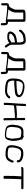

<svg xmlns="http://www.w3.org/2000/svg" viewBox="2054 -2624 674 4822"><g transform="rotate(90 2391.0 -213.0)"><path d="M327.7 -516C315.5 -516 296.9 -514 269.2 -510.3C238.3 -506.1 222.4 -480 222.4 -459.5V-297.2C222.4 -282.5 221.7 -271.7 220.6 -265.6C217.7 -250.2 218.7 -245.4 214.5 -235.2C205.6 -213.5 196.9 -185.9 183 -166.8C166.8 -138.7 165.9 -128 147.3 -115.2C140.7 -110.6 136.9 -107.7 132 -102H120.5C70.4 -102 60 -70.5 60 -31.8V67.5C60 83.1 72.5 95 87.5 95C102.5 95 115 83.1 115 67.5V-36.5C115 -45.5 115.1 -50.7 115.7 -54.8C115.8 -54.9 118.4 -55 120.5 -55H216.5C236.3 -55 301.6 -47.3 324.5 -45.3C352.4 -42.7 380.3 -36.9 411.9 -34.1L478.2 -26.3C483.5 -22.1 494.7 -18 502.6 -18C509.7 -18 514.8 -18.9 522.5 -26H551C551.1 -26 556.6 -22.6 556.6 -12.5V-12L559.7 23.7C560.3 29.8 560.6 34.1 560.6 37.5V76.5C560.6 83.7 562.5 91.5 568.6 97.1C574.2 102.4 581.4 104 588.1 104C595.3 104 603.1 102.1 608.7 96C614 90.4 615.6 83.2 615.6 76.5V37.5C615.6 32.3 615.2 26.3 614.5 20.3L611.6 -11.4C611.4 -21.8 608.5 -33.9 602.8 -44.7C588.4 -72 565.6 -75.6 529.1 -75.9L527.6 -109.9V-457.5C527.6 -481.7 525 -516 488.3 -516ZM465.1 -91.2 467.6 -57C455.6 -58.4 437.7 -62.4 420.6 -63.9C399.4 -65.8 384.2 -69.6 354 -72.2C317.2 -75.3 266.9 -84.8 217.2 -85C221.7 -90 228.6 -98.8 233.2 -105.9C251.6 -134.8 261.1 -142.8 273.5 -178.1L284.9 -210.8C291.5 -229.8 292.9 -246.8 295.3 -266.4L295.4 -266.9V-459C304.5 -460.1 326.8 -461 357.2 -461H465.1Z M1013.3 -146.3 1013 -146.1 1001.1 -137.5 1000.7 -137.2C972.5 -114.2 949 -105.5 931.3 -105.5H906.1C856.1 -105.5 833.9 -112.4 827.9 -119.2L827.6 -119.5L827.3 -119.8C820.9 -126.2 830.4 -145.8 840.6 -169.1C844.1 -177.2 853 -186.3 868.7 -197.6C875.6 -201.5 885.2 -207.4 891.9 -212.2L892.4 -212.6L892.9 -213C905.5 -223.7 928.3 -233.1 963.5 -239.4C985.2 -243.2 1009.3 -250.5 1029.3 -250.5H1030L1045.4 -251.4V-153.3C1034.6 -154.3 1022.3 -152.1 1013.3 -146.3ZM1062.9 -106.7C1087.6 -59.7 1083.4 -62.4 1124 -11C1134.8 3.3 1152.9 5 1164.5 -3.9C1176.1 -12.2 1178.6 -28.7 1168 -42.2C1155.3 -58.4 1152.4 -62.7 1140.9 -77.3C1129.5 -91.7 1121.3 -111.8 1111.9 -131.5L1104.4 -147.3C1103.5 -149.3 1103 -151.2 1103 -153.3V-348.9C1103 -389.9 1101.2 -401.4 1098.3 -433.7C1094 -480.6 1060.1 -524 997.8 -524C957.3 -524 948.8 -519.5 901.2 -513.1C868.3 -508.7 845.6 -504.2 834.6 -496.7C817.9 -484.9 800.4 -471.9 783.2 -459.6C751.3 -436.2 731 -414.9 726.3 -391.4C723.9 -382 722.8 -370.3 730.1 -361.2C734.2 -356.2 739.8 -353.3 745.5 -351.9C764.8 -347 776.9 -362.3 779.7 -379.3C783.1 -387 803.6 -407.6 842.2 -434.8C853.8 -441 861.7 -445.1 868.7 -448.9C878.6 -452.7 965.9 -469 981 -469C992.4 -469 1001 -468.6 1002.5 -468.1L1003.2 -467.9C1038.5 -458.3 1045.4 -406.1 1045.4 -347.1V-303.1C1045.4 -303.1 1042.7 -303 1041.7 -303L1025.7 -302.1C1006.7 -302 983.8 -299 963.2 -293.8L943.7 -289.4C905.2 -284.5 867.5 -271.4 839.7 -251.2C835.3 -247.1 828.2 -240.9 818.6 -232.8C807.5 -223.4 798.7 -211.8 792.5 -198.4C786.9 -186.5 782.8 -178.3 780.7 -174.7C764.8 -148.4 766.7 -112.1 787.2 -90.4C810.5 -65.4 839.8 -60.3 904.7 -60.3H932C942.7 -60.3 953.8 -61.4 965.3 -63.6L966.3 -63.7L967.2 -64C1011.5 -76 1031.4 -90 1055.8 -105L1056.4 -105.5L1061 -110.4C1061.6 -109.1 1062.2 -107.9 1062.9 -106.7Z M1552.7 -516C1540.5 -516 1521.9 -514 1494.2 -510.3C1463.3 -506.1 1447.4 -480 1447.4 -459.5V-297.2C1447.4 -282.5 1446.7 -271.7 1445.6 -265.6C1442.7 -250.2 1443.7 -245.4 1439.5 -235.2C1430.6 -213.5 1421.9 -185.9 1408 -166.8C1391.8 -138.7 1390.9 -128 1372.3 -115.2C1365.7 -110.6 1361.9 -107.7 1357 -102H1345.5C1295.4 -102 1285 -70.5 1285 -31.8V67.5C1285 83.1 1297.5 95 1312.5 95C1327.5 95 1340 83.1 1340 67.5V-36.5C1340 -45.5 1340.1 -50.7 1340.7 -54.8C1340.8 -54.9 1343.4 -55 1345.5 -55H1441.5C1461.3 -55 1526.6 -47.3 1549.5 -45.3C1577.4 -42.7 1605.3 -36.9 1636.9 -34.1L1703.2 -26.3C1708.5 -22.1 1719.7 -18 1727.6 -18C1734.7 -18 1739.8 -18.9 1747.5 -26H1776C1776.1 -26 1781.6 -22.6 1781.6 -12.5V-12L1784.7 23.7C1785.3 29.8 1785.6 34.1 1785.6 37.5V76.5C1785.6 83.7 1787.5 91.5 1793.6 97.1C1799.2 102.4 1806.4 104 1813.1 104C1820.3 104 1828.1 102.1 1833.7 96C1839 90.4 1840.6 83.2 1840.6 76.5V37.5C1840.6 32.3 1840.2 26.3 1839.5 20.3L1836.6 -11.4C1836.4 -21.8 1833.5 -33.9 1827.8 -44.7C1813.4 -72 1790.6 -75.6 1754.1 -75.9L1752.6 -109.9V-457.5C1752.6 -481.7 1750 -516 1713.3 -516ZM1690.1 -91.2 1692.6 -57C1680.6 -58.4 1662.7 -62.4 1645.6 -63.9C1624.4 -65.8 1609.2 -69.6 1579 -72.2C1542.2 -75.3 1491.9 -84.8 1442.2 -85C1446.7 -90 1453.6 -98.8 1458.2 -105.9C1476.6 -134.8 1486.1 -142.8 1498.5 -178.1L1509.9 -210.8C1516.5 -229.8 1517.9 -246.8 1520.3 -266.4L1520.4 -266.9V-459C1529.5 -460.1 1551.8 -461 1582.2 -461H1690.1Z M2012.6 -301.6C2016.9 -359.9 2035.7 -403.1 2068.2 -433.5C2099.9 -455.8 2118.6 -453.4 2188.1 -446.8C2261.7 -439.8 2341.2 -409 2360.2 -376.8C2372.6 -355.5 2364.6 -335.3 2347.1 -324.8C2311.2 -307.5 2239.2 -295.9 2137.9 -292.5C2096.4 -291.1 2070.7 -288.5 2040.1 -288.5L2011.6 -288.5C2011.8 -290.8 2012.3 -296.7 2012.6 -301.6ZM2040.1 -233.5C2074 -233.5 2101.6 -236 2142.1 -237.3C2222.7 -239.9 2329.9 -254 2356 -266.1L2374.7 -274.9L2375.3 -275.3C2398.4 -289.9 2413.6 -310.1 2419.6 -334.7L2419.7 -335.2L2419.8 -335.7C2428.1 -391.1 2390.1 -434.3 2312 -465C2121.2 -521.5 2020.3 -484 1981.1 -395.5C1967.3 -364.4 1959.5 -327.7 1956.4 -287.5C1952.7 -238.4 1948.5 -239.7 1950.4 -186.5C1952.3 -130.8 1971.9 -67.7 2012.1 -45.8C2040.1 -28.4 2082.4 -16.1 2149 -9.2C2192.4 -4.5 2223.3 -2.1 2246.6 -2C2290.4 -0.7 2336.9 -9.3 2374.6 -27.5C2410.7 -44.9 2419.1 -58.4 2438.4 -81.7L2446 -91.6C2457.2 -105.4 2452.7 -121 2441.6 -128.9C2431.6 -135.9 2414.6 -137.4 2403.7 -124.8L2394.4 -114L2394.1 -113.6C2366.9 -76.3 2372.9 -85.4 2328.6 -64.5C2306.4 -56.5 2284.2 -53 2261.1 -53.4C2236.2 -53.9 2200.3 -56.6 2151.6 -61.7C2108.3 -64.9 2069.6 -73.7 2040.4 -89.3C2036.4 -92.1 2031.2 -97.2 2027.5 -103.3C2012.2 -128.6 2004.1 -161.3 2004.1 -201.7C2004.1 -212 2004.8 -221.6 2006.4 -233.5Z M2617.5 -530C2602.5 -530 2590 -523.2 2590 -515V-509C2590 -488.6 2584.3 -476 2586 -451.6V-430.6L2576.3 -265.3C2574.5 -262.3 2572 -256.3 2572 -251C2572 -246.7 2572.4 -244.1 2575 -238.6C2574.3 -219.4 2568 -162.6 2567 -144.3L2561 -14.7L2561.1 -14C2561.7 -4.4 2562 2.7 2562 7V14C2562 22.5 2574.5 29 2589.5 29C2604.5 29 2617 22.5 2617 14V7C2617 1.3 2616.8 -6.1 2616.5 -15.4C2615 -55.8 2621.9 -97.3 2622 -142.5C2622.5 -148.8 2625.8 -224.8 2629.8 -225C2637 -225.5 2646.2 -227.3 2658.5 -230.5C2669 -233.2 2691.9 -236 2731.3 -238.3C2771.3 -240.7 2820.5 -244.3 2878.8 -249.1C2898.8 -251.2 2921.6 -252.3 2942.4 -253.6L2945.9 -163.8V-1C2945.9 14.3 2948.8 28 2962.9 35C2976.3 40 2991.5 36.8 2999.4 29.5C3008.9 17.3 3000.9 1.7 3000.9 -1V-165.2L2997.1 -266.9C3004.2 -275.9 3006.2 -290.2 2996.9 -301.5V-493C2996.9 -501.2 2984.4 -508 2969.4 -508C2954.3 -508 2941.9 -501.2 2941.9 -493V-296.2C2913.3 -297.5 2894.7 -298.1 2841.9 -301.5C2778.7 -296.4 2672.2 -291.9 2645 -284.4C2639.4 -282.9 2636.6 -282.1 2631.4 -281C2633.3 -320.6 2641 -394.1 2641 -431V-452.6L2645 -507.6V-515C2645 -523.2 2632.6 -530 2617.5 -530Z M3453.6 -263.8C3452.3 -241.5 3471 -202 3459.7 -146.4C3448.6 -91.5 3437.3 -56.8 3429.3 -44.8C3418.8 -31.6 3384.1 -25 3317.3 -32.7L3316.6 -32.8L3315.8 -32.9C3263.2 -37.3 3224.6 -45.7 3204.7 -57.3C3192 -64.9 3183 -77.9 3178.6 -99.1L3178.5 -99.5L3178.4 -99.9C3161.9 -157.4 3167.6 -167 3171.8 -221.5C3175.4 -267.8 3180.6 -302.3 3187.4 -326.3C3195.7 -361.2 3212.2 -385.8 3240.8 -403.2C3248.9 -406.9 3265.3 -410 3291.1 -410H3322.3C3345.8 -410 3368.8 -407.7 3390.6 -403C3402.1 -400 3415.7 -397.3 3423.1 -394.8C3445.7 -357.6 3456.5 -313.7 3453.6 -263.8ZM3176.3 -424.4C3142.6 -392.4 3124.3 -329.8 3116.9 -238.7C3115.6 -222.5 3113.8 -206.7 3111.6 -191.5C3109 -173 3113.2 -147.2 3122.8 -112.5C3132.7 -76.7 3149.9 -49.6 3175.4 -33.5L3175.9 -33.1L3176.5 -32.9C3206.7 -17.6 3245.3 -7.6 3302.5 -3.1L3351.2 1L3351.7 1C3421.7 3 3452.3 -8.8 3473.5 -35.1C3491 -58.8 3503.4 -96.9 3513.7 -151.3C3524.9 -210.5 3518.2 -273.4 3501.9 -345.9C3494.6 -378.3 3490 -389.4 3481.4 -405.7C3483.3 -408.6 3485.9 -415.6 3485.9 -421C3485.9 -427.7 3484 -435.2 3477.9 -440.5C3472.3 -445.4 3465.1 -447 3458.4 -447H3449.9C3447.3 -448.9 3441.9 -452.9 3435.3 -458.2L3424.1 -467.3C3411.2 -477 3391.7 -475.1 3379.5 -460.9C3358.4 -463.4 3340.2 -465 3327.5 -465L3291.1 -465C3228.8 -465 3205.4 -454 3176.3 -424.4Z M4057 -324V-349C4057 -358.9 4052.1 -369.1 4044.1 -381C4021.2 -418.7 3972.8 -444.1 3909.1 -456C3840.7 -466.6 3787.6 -465.7 3731.5 -442.7C3703.8 -427.1 3687.2 -394.5 3686.3 -395.1C3668.6 -372.4 3654.8 -336.9 3643.3 -288.1C3635.8 -253.6 3627 -218.9 3627 -168C3627 -111 3636.1 -63 3684.9 -42.1C3719.7 -24.2 3769.1 -15.1 3844.7 -15C3955.3 -10.5 4005.4 -58.6 4031.2 -108.5C4043 -130.9 4049.2 -140.8 4059.4 -171.2L4063.3 -183C4069.2 -200.7 4056.2 -213.7 4044.6 -217.3C4033.4 -220.8 4015.3 -217.7 4011.3 -199.1L4007.7 -188.1C3990.8 -145.8 3975.9 -114.4 3941.3 -86.2C3907 -70 3855.5 -64.5 3781.9 -73.9C3770.6 -75.7 3753.7 -78 3735.5 -80.9C3720.6 -82.9 3711.1 -86.1 3706.2 -89.4C3689.5 -102.8 3682 -132.2 3682 -168C3682 -226.8 3686.3 -237.9 3708.2 -319.7C3713 -336.4 3720.7 -352.4 3731.5 -367.8C3756.8 -398 3789.7 -409.1 3825.3 -407.1L3826.1 -407H3826.9C3870.5 -407 3911.4 -400.6 3948.9 -387.6C3954.3 -384.9 3960.5 -381.9 3967.5 -378.4C3975.8 -375.5 4002 -353.9 4002 -349V-324C4002 -309 4014.4 -296.5 4029.5 -296.5C4044.5 -296.5 4057 -309 4057 -324Z M4470.5 10.5V-99C4470.5 -163.2 4473.6 -224.7 4475.8 -281.8C4477.3 -322.3 4481.1 -349.4 4481.1 -387.3C4481.1 -396.2 4481.2 -402.5 4481.6 -410H4704.7C4719.7 -410 4732.2 -422.5 4732.2 -437.5C4732.2 -452.5 4719.7 -465 4704.7 -465H4462.3C4457.5 -466.2 4453.3 -467 4448.6 -467C4443.8 -467 4439.5 -466.4 4434.6 -465H4222.5C4209.6 -465 4172.3 -455 4172.8 -428.3C4172.9 -423.5 4174.7 -418.7 4177.6 -414.6C4195.2 -390 4221.9 -411.8 4223.7 -412.7H4408.7C4408.5 -407.6 4408.2 -398.3 4408.2 -389.9C4408.2 -376.3 4406.5 -351.5 4403 -316C4399.4 -279.6 4397.6 -207.8 4397.6 -99.7V10.5C4397.6 25.5 4414.2 38 4434.1 38C4454 38 4470.5 25.5 4470.5 10.5Z"/></g></svg>

Font: MewTooHand
Style: BdWide
Weight: 400
Designer: Mew Too, Robert Jablonski
Version: Version 0.77